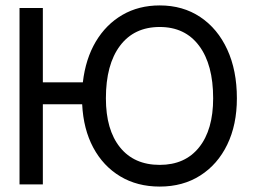

<svg xmlns="http://www.w3.org/2000/svg" viewBox="-20 -680 935 708"><path d="M853.5 -317.5Q853.5 -220 818 -146.8Q782.5 -73.5 718.5 -32.8Q654.5 8 569 8Q486 8 423.2 -29.8Q360.5 -67.5 324 -135.5Q287.5 -203.5 283 -295.5H138V0H52V-650.5H138V-376.5H285.5Q295.5 -463 333.2 -526.5Q371 -590 431.2 -625Q491.5 -660 569 -660Q654.5 -660 718.5 -617.2Q782.5 -574.5 818 -497.5Q853.5 -420.5 853.5 -317.5ZM766 -317.5Q766 -442 714.2 -511.2Q662.5 -580.5 569 -580.5Q474.5 -580.5 422.5 -511.2Q370.5 -442 370.5 -317.5Q370.5 -201.5 422.5 -136.8Q474.5 -72 569 -72Q662.5 -72 714.2 -136.8Q766 -201.5 766 -317.5Z"/></svg>

Font: Overused Grotesk
Style: Regular
Weight: 450
Version: Version 0.004